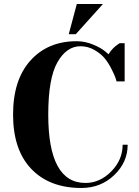

<svg xmlns="http://www.w3.org/2000/svg" viewBox="-20 -920 690 955"><path d="M361 -715Q403 -715 442.5 -698.5Q482 -682 501 -666L520 -650Q529 -666 542.5 -679.5Q556 -693 566 -699L575 -705H600V-515H560Q558 -522 554 -534Q550 -546 535 -576Q520 -606 501.5 -629Q483 -652 450.5 -671Q418 -690 380 -690Q311 -690 265.5 -610Q220 -530 220 -350Q220 -10 405 -10Q477 -10 533.5 -67.5Q590 -125 590 -200H615Q615 -113 548 -49Q481 15 385 15Q226 15 135.5 -80Q45 -175 45 -350Q45 -523 131.5 -619Q218 -715 361 -715ZM362 -900H492L357 -750H322Z"/></svg>

Font: Yeseva One
Style: Regular
Weight: 400
Designer: Jovanny Lemonad
Foundry: Jovanny Lemonad
Version: Version 2.000